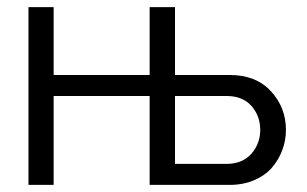

<svg xmlns="http://www.w3.org/2000/svg" viewBox="-20 -520 864 540"><path d="M60.1 -500H130.9V-309.1H400.9V-500H472.2V-309.1H626Q700.2 -309.1 742.2 -263.2Q784.2 -217.3 784.2 -154.8Q784.2 -125 773.9 -97.7Q763.7 -70.3 744.6 -48.3Q725.6 -26.4 694.8 -13.2Q664.1 0 626 0H400.9V-250H130.9V0H60.1ZM472.2 -250V-59.1H617.2Q661.6 -59.1 686.8 -87.4Q711.9 -115.7 711.9 -154.8Q711.9 -193.8 687.3 -221.9Q662.6 -250 617.2 -250Z"/></svg>

Font: LT Superior
Style: Regular
Weight: 400
Designer: Daniel Lyons
Foundry: LyonsType
Version: Version 1.000